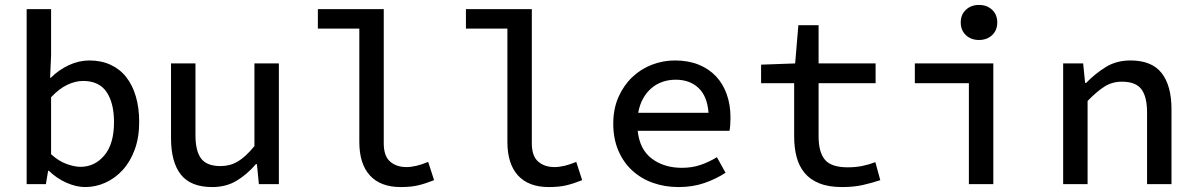

<svg xmlns="http://www.w3.org/2000/svg" viewBox="-20 -746 4840 778"><path d="M325 12Q290 12 250.5 -5Q211 -22 178 -54H175L166 0H88V-709H187V-521L183 -431H186Q218 -463 259 -482Q300 -501 342 -501Q390 -501 428 -483.5Q466 -466 491.5 -433.5Q517 -401 530.5 -355Q544 -309 544 -252Q544 -189 526 -140Q508 -91 477.5 -57.5Q447 -24 407.5 -6Q368 12 325 12ZM306 -70Q364 -70 403 -116.5Q442 -163 442 -251Q442 -328 412 -373Q382 -418 316 -418Q286 -418 253 -402.5Q220 -387 187 -352V-121Q218 -93 250 -81.5Q282 -70 306 -70Z M840 12Q753 12 713 -38.5Q673 -89 673 -186V-489H772V-199Q772 -134 795 -103.5Q818 -73 874 -73Q912 -73 943.5 -91.5Q975 -110 1011 -154V-489H1110V0H1029L1021 -81H1017Q981 -39 938.5 -13.5Q896 12 840 12Z M1604 12Q1522 12 1479 -35Q1436 -82 1436 -171V-630H1268V-709H1535V-165Q1535 -114 1560.5 -91.5Q1586 -69 1627 -69Q1665 -69 1715 -90L1739 -16Q1704 -2 1674.5 5Q1645 12 1604 12Z M2204 12Q2122 12 2079 -35Q2036 -82 2036 -171V-630H1868V-709H2135V-165Q2135 -114 2160.5 -91.5Q2186 -69 2227 -69Q2265 -69 2315 -90L2339 -16Q2304 -2 2274.5 5Q2245 12 2204 12Z M2730 12Q2674 12 2626 -5Q2578 -22 2542 -55Q2506 -88 2485.5 -136Q2465 -184 2465 -245Q2465 -305 2486 -352.5Q2507 -400 2541.5 -433Q2576 -466 2621 -483.5Q2666 -501 2715 -501Q2769 -501 2811 -484Q2853 -467 2881.5 -436.5Q2910 -406 2925 -363.5Q2940 -321 2940 -270Q2940 -254 2939 -240Q2938 -226 2936 -216H2564Q2572 -140 2621.5 -103Q2671 -66 2743 -66Q2784 -66 2818 -77.5Q2852 -89 2885 -109L2920 -46Q2882 -21 2834.5 -4.5Q2787 12 2730 12ZM2718 -423Q2690 -423 2665 -414.5Q2640 -406 2620 -389Q2600 -372 2586 -347Q2572 -322 2566 -289H2851Q2846 -356 2810.5 -389.5Q2775 -423 2718 -423Z M3392 12Q3338 12 3300.5 -3Q3263 -18 3240.5 -45Q3218 -72 3208 -109.5Q3198 -147 3198 -193V-409H3064V-484L3202 -489L3215 -644H3297V-489H3528V-409H3297V-193Q3297 -130 3322.5 -99Q3348 -68 3415 -68Q3447 -68 3474 -73.5Q3501 -79 3527 -89L3547 -16Q3514 -5 3477 3.5Q3440 12 3392 12Z M3906 0V-409H3687V-489H4005V0ZM3947 -584Q3915 -584 3894 -603.5Q3873 -623 3873 -655Q3873 -687 3894 -706.5Q3915 -726 3947 -726Q3979 -726 4000 -706.5Q4021 -687 4021 -655Q4021 -623 4000 -603.5Q3979 -584 3947 -584Z M4288 0V-489H4369L4377 -410H4381Q4418 -448 4461 -474.5Q4504 -501 4561 -501Q4647 -501 4687 -450Q4727 -399 4727 -303V0H4628V-290Q4628 -354 4605 -384.5Q4582 -415 4526 -415Q4487 -415 4456 -395.5Q4425 -376 4387 -337V0Z"/></svg>

Font: SauceCodePro Nerd Font Mono
Style: Regular
Weight: 500
Monospace: yes
Designer: Paul D. Hunt, Teo Tuominen
Foundry: Adobe Systems Incorporated
Version: Version 2.030;PS 1.000;hotconv 16.6.51;makeotf.lib2.5.65220;